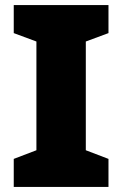

<svg xmlns="http://www.w3.org/2000/svg" viewBox="-20 -734 480 754"><path d="M406 0V-110L317 -144V-571L406 -604V-714H34V-604L123 -571V-144L34 -110V0Z"/></svg>

Font: Noto Sans Myanmar UI Black
Style: Regular
Weight: 900
Designer: Monotype Design Team
Foundry: Monotype Imaging Inc.
Version: Version 2.103